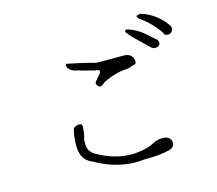

<svg xmlns="http://www.w3.org/2000/svg" viewBox="-111 -930 1222 1082"><g transform="rotate(-15 500.0 -389.0)"><path d="M936 -645Q925 -634 907 -637Q907 -637 904 -638Q901 -639 896 -641Q891 -646 891 -652Q845 -721 776 -768Q768 -782 769 -783Q775 -789 793 -790Q865 -770 920 -708Q925 -701 930 -695Q935 -689 939 -684Q951 -662 936 -645ZM840 -585Q817 -576 799 -595Q797 -598 733 -659Q691 -700 684 -716Q689 -727 699 -724Q728 -716 756 -699Q784 -682 811 -657Q825 -644 834.5 -635.5Q844 -627 849 -623Q864 -595 840 -585ZM499 -470Q474 -447 464 -454Q462 -455 460 -457Q443 -474 453 -486Q461 -496 466 -501.5Q471 -507 472 -509Q507 -543 473 -547Q469 -548 460 -548Q448 -553 396 -565Q380 -570 369 -574Q350 -574 327 -591Q307 -609 316 -626Q347 -620 389.5 -610.5Q432 -601 485 -587H641Q686 -587 696 -551Q701 -532 692 -523Q684 -523 666 -516Q648 -509 641 -509Q576 -508 499 -470ZM602 9Q460 26 316 -56Q255 -80 252 -159Q252 -226 265 -264Q281 -278 303 -277Q314 -276 316 -264Q315 -219 304 -186V-159Q305 -115 343 -95Q498 -5 653 -56Q695 -76 695 -76Q713 -81 731 -81Q772 -81 781 -53Q783 -45 783 -42Q783 -16 755 -6Q751 -5 748.5 -4.5Q746 -4 744 -4Q718 3 682 6Q646 9 602 9Z"/></g></svg>

Font: New Tegomin
Style: Regular
Weight: 400
Designer: Kyosuke Nagai
Version: Version 1.000